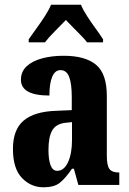

<svg xmlns="http://www.w3.org/2000/svg" viewBox="-20 -786 550 816"><path d="M165 10Q111 10 73 -30Q35 -70 35 -153Q35 -235 80.5 -273.5Q126 -312 218 -315L285 -318V-374Q285 -430 274 -459Q263 -488 237 -488Q214 -488 202 -460Q190 -432 190 -380Q69 -380 69 -447Q69 -482 93.5 -504.5Q118 -527 159 -538Q200 -549 250 -549Q342 -549 388 -511Q434 -473 434 -378V-124Q434 -83 445 -68Q456 -53 484 -53H487V0H313L294 -69H286Q258 -28 234 -9Q210 10 165 10ZM223 -60Q252 -60 269 -96.5Q286 -133 286 -191V-267L257 -264Q217 -259 201.5 -231Q186 -203 186 -149Q186 -107 195 -83.5Q204 -60 223 -60ZM102 -619Q115 -638 134 -664Q153 -690 170.5 -717Q188 -744 197 -766H324Q333 -744 350.5 -717Q368 -690 387 -664Q406 -638 418 -619V-606H350Q343 -616 326 -633.5Q309 -651 290.5 -669.5Q272 -688 260 -701Q240 -680 213 -653Q186 -626 171 -606H102Z"/></svg>

Font: Noto Serif Ethiopic ExtraCondensed ExtraBold
Style: Regular
Weight: 800
Width: 2
Designer: Monotype Design Team
Foundry: Monotype Imaging Inc.
Version: Version 2.102; ttfautohint (v1.8.4.7-5d5b)